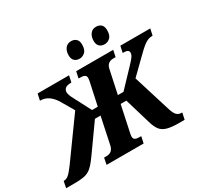

<svg xmlns="http://www.w3.org/2000/svg" viewBox="-242 -1174 1498 1423"><g transform="rotate(-30 507.0 -463.0)"><path d="M-59 0 -48 -56H-43Q-24 -56 -4.5 -72.5Q15 -89 48 -134L288 -467L226 -573Q202 -614 170.5 -636.5Q139 -659 97 -659L109 -714H378L366 -659Q328 -659 313.5 -646.5Q299 -634 299 -614Q299 -591 323 -548L397 -406H446L488 -601Q491 -617 491 -628Q491 -658 443 -658H427L439 -714H756L744 -658H723Q699 -658 682.5 -645.5Q666 -633 660 -603L618 -406H666L801 -548Q832 -580 844.5 -598Q857 -616 857 -632Q857 -646 845 -652.5Q833 -659 805 -659L817 -714H1073L1061 -659Q1037 -659 1017.5 -650.5Q998 -642 975.5 -623.5Q953 -605 921 -573L793 -448L887 -145Q902 -93 918 -74.5Q934 -56 962 -56H967L955 0H906Q840 0 803.5 -11.5Q767 -23 748.5 -49Q730 -75 717 -120L652 -339H603L555 -113Q553 -105 552.5 -98Q552 -91 552 -86Q552 -56 600 -56H616L604 0H287L298 -56H320Q343 -56 359.5 -68.5Q376 -81 383 -111L431 -339H383L223 -114Q198 -79 178 -56.5Q158 -34 136.5 -21.5Q115 -9 85 -4.5Q55 0 11 0ZM723 -781Q696 -781 679.5 -796.5Q663 -812 663 -843Q663 -880 681 -903Q699 -926 730 -926Q757 -926 773.5 -910.5Q790 -895 790 -864Q790 -818 769 -799.5Q748 -781 723 -781ZM509 -781Q482 -781 465.5 -796.5Q449 -812 449 -843Q449 -880 467 -903Q485 -926 517 -926Q543 -926 559.5 -910.5Q576 -895 576 -864Q576 -818 554.5 -799.5Q533 -781 509 -781Z"/></g></svg>

Font: Noto Serif SemiCondensed ExtraBold
Style: Italic
Weight: 800
Width: 4
Italic angle: -12°
Designer: Monotype Design Team
Foundry: Monotype Imaging Inc.
Version: Version 2.014; ttfautohint (v1.8.4.7-5d5b)